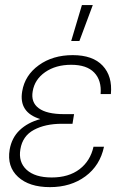

<svg xmlns="http://www.w3.org/2000/svg" viewBox="-20 -748 496 777"><path d="M182.1 9.3Q98.1 9.3 53 -32.2Q7.8 -73.7 19 -142.1Q27.3 -190.4 59.6 -221.2Q91.8 -252 143.1 -266.1Q55.2 -293 69.8 -378.4Q80.6 -443.4 137 -484.1Q193.4 -524.9 274.4 -524.9Q355.5 -524.9 395.5 -482.2Q435.5 -439.5 428.7 -367.2H387.2Q391.6 -422.9 361.3 -454.3Q331.1 -485.8 268.1 -485.8Q205.6 -485.8 162.8 -456.1Q120.1 -426.3 112.3 -378.4Q104.5 -334 136.7 -310.1Q168.9 -286.1 239.3 -286.1H279.8L278.3 -277.3L273.4 -247.1H230.5Q163.1 -247.1 117.2 -222.4Q71.3 -197.8 62.5 -144Q53.7 -92.3 87.6 -61Q121.6 -29.8 189 -29.8Q257.8 -29.8 301.8 -63.2Q345.7 -96.7 358.4 -154.3H400.9Q384.8 -78.1 325.7 -34.4Q266.6 9.3 182.1 9.3ZM268.1 -582 311.5 -727.5H355.5L301.3 -582Z"/></svg>

Font: Inter Display ExtraLight
Style: Italic
Weight: 200
Italic angle: -9.39999°
Designer: Rasmus Andersson
Foundry: rsms
Version: Version 4.000;git-a52131595